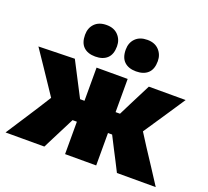

<svg xmlns="http://www.w3.org/2000/svg" viewBox="-125 -891 1129 1044"><g transform="rotate(20 439.5 -368.5)"><path d="M5 0Q35 -46 65.5 -93Q95.5 -139.5 125.5 -185.5L173.5 -261.5L135.5 -318.5Q105 -364 74.5 -409.5Q44 -454.5 13 -500.5L222 -505.5L288 -378L324 -308.5H349.5V-500.5H529.5V-308.5H555L589 -376.5Q605 -407.5 620.5 -438.5Q636 -469.5 652 -500.5H865Q834.5 -454.5 804.5 -409.5Q774 -364.5 743.5 -318.5L705 -261L752.5 -186.5Q782.5 -140.5 813.5 -93.5Q844 -46 874 0H649.5Q634 -29.5 620 -58Q605.5 -86 590.5 -115L553.5 -187.5H529.5V0H349.5V-187.5H324.5L287.5 -114.5Q273 -86 258.5 -57.5Q244 -29 229.5 0ZM557.5 -554.5Q514 -554.5 489.5 -577.5Q465 -600.5 465 -647Q465 -687 489.8 -712Q514.5 -737 558.5 -737Q601.5 -737 626 -711Q650.5 -685 650.5 -647Q650.5 -600.5 626 -577.5Q601.5 -554.5 557.5 -554.5ZM321.5 -554.5Q278 -554.5 253.8 -577.5Q229.5 -600.5 229.5 -647Q229.5 -687 254 -712Q278.5 -737 322.5 -737Q365.5 -737 390 -711Q414.5 -685 414.5 -647Q414.5 -600.5 390 -577.5Q365.5 -554.5 321.5 -554.5Z"/></g></svg>

Font: Heraclito ExtraBold
Style: Regular
Weight: 800
Designer: Kostas Bartsokas (font) & Cristiano Sobral (main changes)
Foundry: Kostas Bartsokas (font) & Cristiano Sobral (main changes)
Version: Version 1.00;July 8, 2020;FontCreator 13.0.0.2655 64-bit